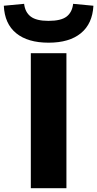

<svg xmlns="http://www.w3.org/2000/svg" viewBox="-50 -983 508 1003"><path d="M111 0V-705H297V0ZM204 -760Q95 -760 34.5 -809.5Q-26 -859 -30 -953L76 -963Q81 -919 110.5 -896.5Q140 -874 203 -874Q269 -874 298 -896.5Q327 -919 332 -963L438 -953Q433 -859 372.5 -809.5Q312 -760 204 -760Z"/></svg>

Font: Nunito Sans 7pt Expanded ExtraBold
Style: Regular
Weight: 800
Width: 7
Designer: Vernon Adams
Foundry: Vernon Adams
Version: Version 3.101;gftools[0.9.27]